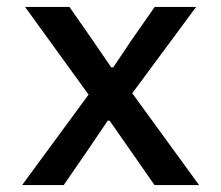

<svg xmlns="http://www.w3.org/2000/svg" viewBox="-20 -536 640 556"><path d="M164.5 0H44L236.5 -262L52.5 -516H181L249 -418.5L302 -341H308L360 -418.5L428 -516H548L363 -266L556.5 0H427.5L350.5 -110.5L297.5 -186.5H292L240.5 -110.5Z"/></svg>

Font: Lilex Medium
Style: Regular
Weight: 500
Designer: Mike Abbink, Paul van der Laan, Pieter van Rosmalen, Mikhael Khrustik
Foundry: Mikhael Khrustik
Version: Version 1.100